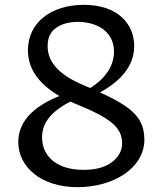

<svg xmlns="http://www.w3.org/2000/svg" viewBox="-20 -762 660 794"><path d="M327 -742C191 -742 95.5 -668.5 95.5 -554C95.5 -476.5 141 -414.5 225.5 -365C144.5 -332.5 55.5 -275 55.5 -175C55.5 -73 148 12 300.5 12C450 12 577 -67.5 577 -184C577 -273.5 528.5 -318 393.5 -380C473.5 -423.5 535 -485.5 535 -571C535 -664.5 465.5 -742 327 -742ZM154 -194.5C154 -258.5 197.5 -303.5 270.5 -342L296 -331C433 -275.5 485 -236.5 485 -169.5C485 -128 459 -104 443.5 -92C426 -78.5 392.5 -59.5 326 -59.5C217 -59.5 154 -113.5 154 -194.5ZM177 -572C177 -611.5 193 -631.5 206.5 -642.5C221.5 -655 251 -671.5 301.5 -671.5C382.5 -671.5 451.5 -630.5 451.5 -548.5C451.5 -483.5 408 -432 353 -398L327 -409C211.5 -457.5 177 -513.5 177 -572Z"/></svg>

Font: Monaspace Argon
Style: Regular
Weight: 400
Designer: Riley Cran & the Lettermatic Team
Foundry: Lettermatic
Version: Version 1.200 (Monaspace Argon)